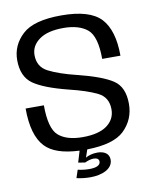

<svg xmlns="http://www.w3.org/2000/svg" viewBox="-90 -749 780 963"><g transform="rotate(-10 300.0 -267.5)"><path d="M292.5 145C350.5 145 407 123 407 75.5C407 44 381.5 29 347 29C323.5 29 301 35.5 287 44L300.5 4.5C390 3 453 -15 489.5 -50C527 -86.5 546 -131 546 -184.5C546 -241.5 528.5 -282 493 -305.5C458 -329 399 -351 316.5 -371.5C255.5 -386.5 207.5 -403 173.5 -420.5C139 -438 122 -467 122 -507C122 -539 136.5 -565 165 -585.5C193.5 -606 234.5 -616 288 -616C340.5 -616 381.5 -604 410 -580.5C438.5 -556.5 453 -506 453 -429.5H546C546 -516 527 -579.5 489.5 -620C451.5 -660 385 -680 288.5 -680C195 -680 128.5 -662.5 90 -626.5C51.5 -591 32 -547.5 32 -497C32 -441 50 -400.5 85 -375.5C120.5 -350.5 178.5 -328 259.5 -307.5C321.5 -292.5 369.5 -276.5 403.5 -259.5C438 -242.5 455 -213.5 455 -172C455 -138 440.5 -110.5 412 -90C384 -70 343 -60 289 -60C235 -60 194 -72 166.5 -96C138.5 -120 124.5 -172 124.5 -251H31.5C31.5 -159.5 50.5 -94 87.5 -55C121 -19 179 0.5 261.5 4L244 62L279 67.5C291.5 61.5 308.5 55.5 323 55.5C339.5 55.5 350.5 61.5 350.5 75C350.5 93.5 331 103.5 293.5 103.5C270.5 103.5 250 100 235.5 96.5L222 137C243 142 268 145 292.5 145Z"/></g></svg>

Font: Anybody
Style: Regular
Weight: 400
Designer: Tyler Finck
Foundry: Etcetera Type Company
Version: Version 1.110